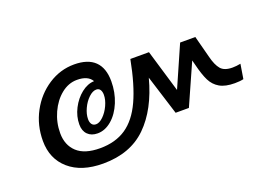

<svg xmlns="http://www.w3.org/2000/svg" viewBox="-71 -661 1213 843"><g transform="rotate(-20 535.5 -239.5)"><path d="M1006 -219 995 -151Q979 -147 954 -147Q910 -147 884 -162Q858 -177 844 -205Q830 -233 818 -282L812 -305L727 -114H665L607 -299Q571 -163 494.5 -88Q418 -13 291 -13Q190 -13 132.5 -63Q75 -113 75 -197Q75 -270 108 -331.5Q141 -393 197 -429.5Q253 -466 318 -466Q382 -466 414.5 -434.5Q447 -403 447 -341Q447 -289 428.5 -244Q410 -199 379 -172.5Q348 -146 313 -146Q284 -146 267 -163Q250 -180 250 -210Q250 -248 268.5 -284Q287 -320 316 -343Q345 -366 376 -367Q358 -398 307 -398Q267 -398 233 -370.5Q199 -343 178.5 -298Q158 -253 158 -203Q158 -147 193.5 -114Q229 -81 301 -81Q373 -81 422.5 -114.5Q472 -148 504.5 -218.5Q537 -289 559 -404H646L705 -206L789 -397H860L887 -294Q897 -254 913.5 -234.5Q930 -215 968 -215Q986 -215 1006 -219ZM396 -296Q396 -311 390 -320Q384 -329 372 -329Q355 -329 336.5 -311.5Q318 -294 306 -268Q294 -242 294 -219Q294 -204 300.5 -195Q307 -186 320 -186Q336 -186 354 -203.5Q372 -221 384 -247Q396 -273 396 -296Z"/></g></svg>

Font: KoHo Medium
Style: Italic
Weight: 500
Italic angle: -10°
Designer: Cadson Demak & Katatrad Team
Foundry: Cadson Demak Co.,Ltd.
Version: Version 1.000